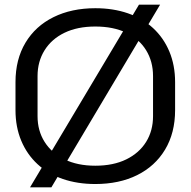

<svg xmlns="http://www.w3.org/2000/svg" viewBox="-20 -774 813 818"><path d="M386 10Q310 10 247.5 -11.5Q185 -33 140 -74.5Q95 -116 70.5 -174.5Q46 -233 46 -305V-424Q46 -521 88.5 -592Q131 -663 208 -701Q285 -739 386 -739Q462 -739 524.5 -717.5Q587 -696 632 -654.5Q677 -613 701.5 -554.5Q726 -496 726 -424V-305Q726 -208 683.5 -137Q641 -66 564.5 -28Q488 10 386 10ZM386 -68Q463 -68 518 -95Q573 -122 602.5 -169.5Q632 -217 632 -279V-450Q632 -512 602.5 -560Q573 -608 518 -634.5Q463 -661 386 -661Q310 -661 255 -634.5Q200 -608 170 -560Q140 -512 140 -450V-279Q140 -217 170 -169.5Q200 -122 255 -95Q310 -68 386 -68ZM108 24 572 -754H662L199 24Z"/></svg>

Font: Hubot Sans
Style: Regular
Weight: 400
Designer: Deni Anggara
Foundry: GitHub, Inc., Subsidiary of Microsoft Corporation
Version: Version 2.000